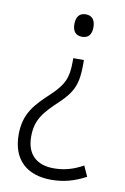

<svg xmlns="http://www.w3.org/2000/svg" viewBox="-84 -590 543 834"><g transform="rotate(10 187.5 -173.0)"><path d="M268 -490C268 -522 254 -540 226 -540C199 -540 184 -523 184 -490C184 -457 199 -441 226 -441C254 -441 268 -458 268 -490ZM252 -322V-343H205V-327C205 -257 191 -225 138 -174C72 -113 29 -68 29 25C29 135 94 194 202 194C260 194 307 179 354 154L333 108C293 130 253 143 204 143C130 143 84 104 84 24C84 -50 115 -86 179 -146C236 -200 252 -239 252 -322Z"/></g></svg>

Font: Noto Sans Gujarati UI SemiCondensed Light
Style: Regular
Weight: 300
Width: 4
Designer: Jelle Bosma - Monotype Design Team, Universal Thirst
Foundry: Monotype Imaging Inc.
Version: Version 2.106